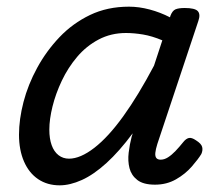

<svg xmlns="http://www.w3.org/2000/svg" viewBox="-20 -539 662 576"><path d="M159 17Q122 17 94.5 -1.5Q67 -20 52 -54.5Q37 -89 37 -135Q37 -181 50.5 -233Q64 -285 91.5 -335.5Q119 -386 158.5 -427.5Q198 -469 250 -494Q302 -519 367 -519Q397 -519 429 -510.5Q461 -502 490 -487L491 -491Q497 -507 506.5 -511Q516 -515 534 -515Q565 -515 573.5 -505.5Q582 -496 575 -476L452 -107Q447 -91 446 -80.5Q445 -70 449 -65Q453 -60 462 -60Q473 -60 484 -67Q495 -74 506.5 -86Q518 -98 530 -113Q538 -123 546.5 -125Q555 -127 568 -118Q584 -108 586.5 -98Q589 -88 584 -77Q575 -62 555.5 -39.5Q536 -17 508 -1Q480 15 445 15Q410 15 392 1Q374 -13 368.5 -34.5Q363 -56 366 -81Q369 -106 375 -129Q376 -131 376.5 -133.5Q377 -136 378 -139Q338 -85 299.5 -50Q261 -15 225.5 1Q190 17 159 17ZM128 -150Q128 -123 135 -103.5Q142 -84 155.5 -73.5Q169 -63 187 -63Q221 -63 263 -95.5Q305 -128 350 -190.5Q395 -253 442 -342L467 -418Q436 -431 409 -435.5Q382 -440 358 -440Q313 -440 276 -420.5Q239 -401 211.5 -368.5Q184 -336 165.5 -297Q147 -258 137.5 -219.5Q128 -181 128 -150Z"/></svg>

Font: Playwrite IN
Style: Regular
Weight: 400
Designer: Veronika Burian, José Scaglione
Foundry: TypeTogether
Version: Version 1.002